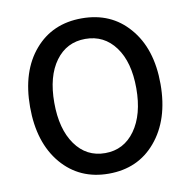

<svg xmlns="http://www.w3.org/2000/svg" viewBox="-84 -833 921 929"><g transform="rotate(-10 377.0 -368.5)"><path d="M377 13Q234 13 146 -90Q57 -195 57 -370.5Q57 -546 146 -649Q233 -750 377 -750Q521 -750 608 -649Q698 -546 698 -371Q698 -196 608 -90Q521 13 377 13ZM377 -88Q469 -88 524 -165Q579 -242 579 -371Q579 -500 524 -574.5Q469 -649 377 -649Q285 -649 230.5 -574.5Q176 -500 176 -370.5Q176 -241 230.5 -164.5Q285 -88 377 -88Z"/></g></svg>

Font: GenSenRounded TW M
Style: Regular
Weight: 500
Version: Version 1.501;PS 1;hotconv 16.6.51;makeotf.lib2.5.65220